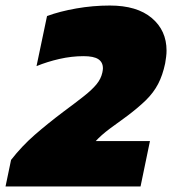

<svg xmlns="http://www.w3.org/2000/svg" viewBox="-56 -674 622 694"><path d="M-36 0 -16 -96Q23 -146 69.5 -186.5Q116 -227 173 -270Q219 -304 248 -327Q277 -350 293 -369.5Q309 -389 314 -412Q316 -422 316 -427Q316 -449 299.5 -460Q283 -471 246 -471Q203 -471 159 -461Q115 -451 76 -435L114 -616Q160 -633 220 -643.5Q280 -654 341 -654Q439 -654 492.5 -609Q546 -564 546 -491Q546 -480 544.5 -468.5Q543 -457 541 -445Q532 -402 515.5 -370.5Q499 -339 472 -312.5Q445 -286 404 -255Q373 -233 341 -209Q309 -185 290 -164H486L452 0Z"/></svg>

Font: Kanit ExtraBold
Style: Italic
Weight: 800
Italic angle: -12°
Designer: Katatrad Team
Foundry: CadsonDemak
Version: Version 2.000; ttfautohint (v1.8.3)